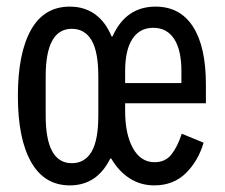

<svg xmlns="http://www.w3.org/2000/svg" viewBox="-20 -548 680 580"><path d="M277 -199V-317Q277 -392 256.5 -426.5Q236 -461 197 -461Q118 -461 118 -317V-199Q118 -55 197 -55Q236 -55 256.5 -89.5Q277 -124 277 -199ZM191 -528Q235 -528 267 -505Q299 -482 317 -438H320Q360 -528 450 -528Q524 -528 563 -467.5Q602 -407 602 -293V-236H358V-213Q358 -143 381.5 -100.5Q405 -58 447 -58Q479 -58 497.5 -81Q516 -104 529 -144L595 -117Q579 -62 541.5 -25Q504 12 446 12Q405 12 372 -9Q339 -30 316 -69H313Q273 12 191 12Q114 12 74 -58.5Q34 -129 34 -258Q34 -387 73.5 -457.5Q113 -528 191 -528ZM528 -297V-333Q528 -397 506 -430.5Q484 -464 443 -464Q402 -464 380 -430.5Q358 -397 358 -333V-297Z"/></svg>

Font: Writer
Style: Regular
Weight: 400
Monospace: yes
Designer: Mike Abbink, Paul van der Laan, Pieter van Rosmalen
Foundry: Bold Monday
Version: Version 2.001 2020